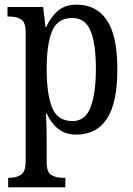

<svg xmlns="http://www.w3.org/2000/svg" viewBox="-20 -566 569 823"><path d="M15 237V196H22Q49 196 69.5 183.5Q90 171 90 124V-427Q90 -471 70.5 -483Q51 -495 23 -495H12V-536H165L175 -450H178Q197 -493 228 -519.5Q259 -546 309 -546Q393 -546 438 -479.5Q483 -413 483 -269Q483 -124 438 -56.5Q393 11 307 11Q260 11 229 -14Q198 -39 180 -80H177Q180 -28 180 34V129Q180 173 200.5 184.5Q221 196 247 196H260V237ZM291 -47Q345 -47 368 -105.5Q391 -164 391 -272Q391 -379 368 -434Q345 -489 290 -489Q226 -489 203 -432Q180 -375 180 -271Q180 -164 203 -105.5Q226 -47 291 -47Z"/></svg>

Font: Noto Serif Hebrew Condensed
Style: Regular
Weight: 400
Width: 3
Designer: Monotype Design Team
Foundry: Monotype Imaging Inc.
Version: Version 2.004; ttfautohint (v1.8.4.7-5d5b)